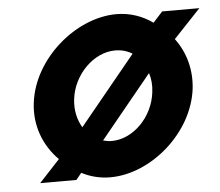

<svg xmlns="http://www.w3.org/2000/svg" viewBox="-43 -542 690 602"><g transform="rotate(-5 302.5 -241.0)"><path d="M62 -241C53 -170 78 -105 125 -58L60 12H174L191 -9C218 5 248 13 281 13C409 13 545 -103 562 -241C569 -301 553 -357 520 -401L605 -491H488L458 -458C426 -481 387 -495 344 -495C217 -495 79 -379 62 -241ZM207 -151C192 -176 185 -207 189 -241C198 -318 263 -382 330 -382C350 -382 368 -377 384 -367ZM268 -104 430 -302C436 -284 438 -263 435 -241C426 -164 363 -100 295 -100C286 -100 276 -102 268 -104Z"/></g></svg>

Font: Bluebird
Style: NrwObl
Weight: 400
Designer: Jasper
Foundry: Cannot Into Space Fonts
Version: Version 0.98